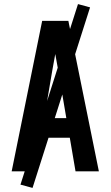

<svg xmlns="http://www.w3.org/2000/svg" viewBox="-20 -837 540 938"><path d="M37 0 186 -735H314L463 0H349L321 -164H179L151 0ZM304 -260 265 -490Q261 -511 257.5 -531.5Q254 -552 250 -573Q246 -552 242.5 -531.5Q239 -511 235 -490L196 -260ZM139 81 80 65 361 -817 420 -801Z"/></svg>

Font: Iosevka
Style: Bold
Weight: 700
Monospace: yes
Designer: Belleve Invis
Foundry: Belleve Invis
Version: Version 32.5.0; ttfautohint (v1.8.4)